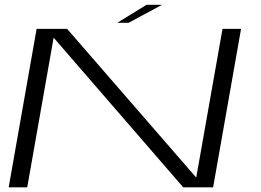

<svg xmlns="http://www.w3.org/2000/svg" viewBox="-20 -798 1112 818"><path d="M17 0 136 -675H266L816 -41.5L928 -675H1007L888 0H760.5L208.5 -637.5L96 0ZM480 -701 604 -777.5H670.5L528 -701Z"/></svg>

Font: Anybody UltraExpanded Light
Style: Italic
Weight: 300
Width: 9
Italic angle: -10°
Designer: Tyler Finck
Foundry: Etcetera Type Company
Version: Version 1.010; ttfautohint (v1.8.3) -l 8 -r 50 -G 200 -x 14 